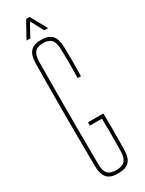

<svg xmlns="http://www.w3.org/2000/svg" viewBox="-245 -971 762 1008"><g transform="rotate(-30 136.0 -467.0)"><path d="M141 5Q110.5 5 91.5 -4.5Q72.5 -14 63.5 -34.5Q54.5 -55 54 -88Q53 -171.5 52.5 -248.5Q52 -325.5 52 -400Q52 -474.5 52.5 -551.5Q53 -628.5 54 -712Q54.5 -745 63.5 -765.5Q72.5 -786 91.2 -795.5Q110 -805 140 -805Q184.5 -805 204.5 -783.2Q224.5 -761.5 226 -712Q227.5 -665 227.5 -623.8Q227.5 -582.5 226 -535H206Q207.5 -582.5 207.5 -623.8Q207.5 -665 206 -712Q204.5 -751 189.2 -768Q174 -785 140 -785Q105.5 -785 90.2 -768Q75 -751 74 -712Q73.5 -628.5 73 -551.5Q72.5 -474.5 72.5 -400Q72.5 -325.5 73 -248.5Q73.5 -171.5 74 -88Q74 -49 89.5 -32Q105 -15 141 -15Q177 -15 193.2 -32Q209.5 -49 210 -88Q210.5 -123.5 210.8 -155.5Q211 -187.5 210.8 -219.5Q210.5 -251.5 210 -287H137V-307H230Q231 -272.5 231 -222Q231 -171.5 230 -88Q229.5 -38.5 208.5 -16.8Q187.5 5 141 5ZM72 -840 127 -939H148L203 -840H180L138 -918L95 -840Z"/></g></svg>

Font: Big Shoulders Display Thin Thin
Style: Regular
Weight: 250
Version: Version 2.002